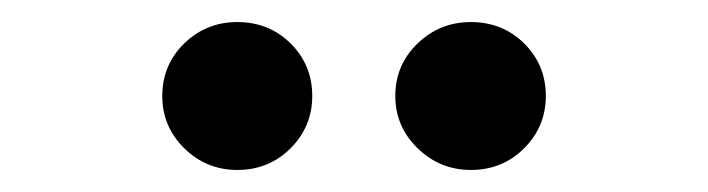

<svg xmlns="http://www.w3.org/2000/svg" viewBox="-20 -775 645 175"><path d="M409.2 -620.1Q380.9 -620.1 360.6 -639.9Q340.3 -659.7 340.3 -687.5Q340.3 -715.8 360.6 -735.4Q380.9 -754.9 409.2 -754.9Q438 -754.9 457.8 -735.4Q477.5 -715.8 477.5 -687.5Q477.5 -659.7 457.8 -639.9Q438 -620.1 409.2 -620.1ZM196.3 -620.1Q168 -620.1 147.9 -639.9Q127.9 -659.7 127.9 -687.5Q127.9 -715.8 147.9 -735.4Q168 -754.9 196.3 -754.9Q225.1 -754.9 244.9 -735.4Q264.6 -715.8 264.6 -687.5Q264.6 -659.7 244.9 -639.9Q225.1 -620.1 196.3 -620.1Z"/></svg>

Font: Inter 17pt SemiBold
Style: Regular
Weight: 600
Version: Version 4.001;git-66647c0bb